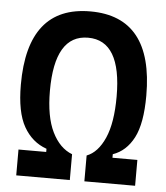

<svg xmlns="http://www.w3.org/2000/svg" viewBox="-51 -749 688 795"><g transform="rotate(5 293.0 -351.5)"><path d="M45.9 0V-107.4H161.1V-120.6Q100.1 -142.1 66.2 -201.9Q32.2 -261.7 32.2 -376Q32.2 -703.1 293 -703.1Q553.7 -703.1 553.7 -376Q553.7 -259.8 522.7 -200.4Q491.7 -141.1 436.5 -122.1V-107.4H540V0H329.1V-107.4Q375.5 -125 403.6 -188.5Q431.6 -252 431.6 -361.3Q431.6 -593.8 293 -593.8Q154.3 -593.8 154.3 -361.3Q154.3 -253.9 185.3 -190.7Q216.3 -127.4 268.6 -107.4V0Z"/></g></svg>

Font: CaskaydiaCove NFP SemiBold
Style: Regular
Weight: 600
Designer: Aaron Bell
Foundry: Saja Typeworks
Version: Version 2111.001; VTT 6.35;Nerd Fonts 3.1.1